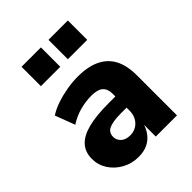

<svg xmlns="http://www.w3.org/2000/svg" viewBox="-197 -780 897 897"><g transform="rotate(-45 251.5 -331.5)"><path d="M192 11Q147 11 110 -9.5Q73 -30 51.5 -63.5Q30 -97 30 -137Q30 -182 56 -210.5Q82 -239 134.5 -252.5Q187 -266 269 -266H328V-192H278Q247 -192 227 -188.5Q207 -185 195.5 -179Q184 -173 178.5 -163Q173 -153 173 -140Q173 -118 189.5 -103Q206 -88 236 -88Q257 -88 275 -98.5Q293 -109 303.5 -128Q314 -147 314 -171V-284Q314 -316 296 -332Q278 -348 237 -348Q200 -348 162 -338Q124 -328 88 -305L51 -403Q77 -420 111 -431.5Q145 -443 182.5 -449.5Q220 -456 255 -456Q322 -456 366.5 -434.5Q411 -413 433 -371Q455 -329 455 -264V0H315V-92H319Q312 -61 295 -37.5Q278 -14 252.5 -1.5Q227 11 192 11ZM280 -546V-674H408V-546ZM102 -546V-674H230V-546Z"/></g></svg>

Font: Nunito Sans 12pt ExtraLight
Style: Weight 830 Width 84 Optical size 12.0 YTLC 445
Weight: 830
Width: 4
Designer: Vernon Adams
Foundry: Vernon Adams
Version: Version 3.101;gftools[0.9.27]